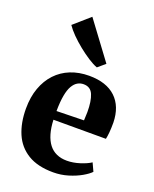

<svg xmlns="http://www.w3.org/2000/svg" viewBox="-159 -952 843 1052"><g transform="rotate(20 262.0 -426.0)"><path d="M282.5 11.5Q192 11.5 134.5 -23.5Q77 -58.5 50.2 -121.2Q23.5 -184 23.5 -266.5Q23.5 -334 42.8 -387Q62 -440 97 -477.2Q132 -514.5 180.8 -534Q229.5 -553.5 288.5 -553.5Q389.5 -553.5 443.8 -502.2Q498 -451 500 -357.5Q500 -324 497.8 -300Q495.5 -276 492 -260H186Q188 -213.5 198.2 -178.8Q208.5 -144 226.5 -120.8Q244.5 -97.5 270.8 -85.8Q297 -74 331 -74Q367.5 -74 406.5 -86.5Q445.5 -99 467.5 -114L489.5 -66.5Q474.5 -50.5 442.8 -32.2Q411 -14 369.2 -1.2Q327.5 11.5 282.5 11.5ZM185.5 -310.5 344.5 -314Q345 -326 345.5 -338Q346 -350 346.5 -362.5Q346.5 -427 331.2 -463.2Q316 -499.5 275.5 -499.5Q256.5 -499.5 240.5 -490.2Q224.5 -481 212 -459.8Q199.5 -438.5 192.8 -402Q186 -365.5 185.5 -310.5ZM310.5 -611Q287.5 -619.5 258 -638.5Q228.5 -657.5 197.8 -682.2Q167 -707 141.2 -733Q115.5 -759 100.5 -781.5L193.5 -863L354 -647L311.5 -611Z"/></g></svg>

Font: Merriweather 60pt ExtraBold
Style: Regular
Weight: 800
Version: Version 2.100